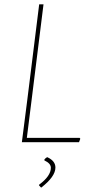

<svg xmlns="http://www.w3.org/2000/svg" viewBox="-20 -657 422 887"><path d="M348 -20 351 -16 345 0H81L106 -195L161 -637H181L126 -195L104 -20ZM198 69Q236 86 236 117Q236 159 170 210L160 199L161 196Q215 156 215 118Q215 98 185 84V80Q190 73 198 69Z"/></svg>

Font: Alegreya Sans SC Thin
Style: Italic
Weight: 100
Italic angle: -7°
Designer: Juan Pablo del Peral
Foundry: Huerta Tipografica
Version: Version 2.007